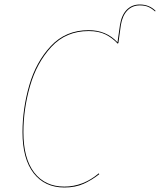

<svg xmlns="http://www.w3.org/2000/svg" viewBox="-20 -824 711 853"><path d="M671 -776 669 -773Q655 -786 639.5 -793Q624 -800 601 -800Q568 -800 546 -777.5Q524 -755 517 -713L506 -633L503 -630Q479 -656 448.5 -671Q418 -686 374 -686Q273 -686 208 -615.5Q143 -545 113.5 -442Q84 -339 84 -237Q84 -120 132 -57.5Q180 5 266 5Q349 5 419 -54L421 -50Q388 -24 351.5 -7.5Q315 9 266 9Q179 9 129.5 -54.5Q80 -118 80 -237Q80 -341 110 -445Q140 -549 206 -619.5Q272 -690 374 -690Q452 -690 502 -636L513 -713Q520 -757 543 -780.5Q566 -804 601 -804Q643 -804 671 -776Z"/></svg>

Font: Fira Sans Condensed Four
Style: Italic
Weight: 100
Width: 3
Italic angle: -8°
Designer: bBox Type GmbH & Carrois Corporate GbR & Edenspiekermann AG
Foundry: bBox Type GmbH & Carrois Corporate GbR & Edenspiekermann AG
Version: Version 4.301